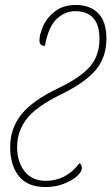

<svg xmlns="http://www.w3.org/2000/svg" viewBox="-20 -744 449 774"><path d="M21 -151Q21 -226 66 -282.5Q111 -339 216 -389Q304 -431 342.5 -475.5Q381 -520 381 -587Q381 -699 282 -699Q242 -699 208.5 -667.5Q175 -636 161 -559Q139 -559 139 -581Q139 -605 154 -639Q169 -673 202 -698.5Q235 -724 286 -724Q343 -724 376 -690.5Q409 -657 409 -588Q409 -514 367 -463Q325 -412 227 -364Q125 -314 87 -264Q49 -214 49 -151Q49 -92 79 -53.5Q109 -15 164 -15Q247 -15 300 -86Q310 -82 310 -65Q310 -52 290.5 -34Q271 -16 237 -3Q203 10 163 10Q91 10 56 -34Q21 -78 21 -151Z"/></svg>

Font: Noto Serif CondThin
Style: Italic
Weight: 250
Width: 3
Italic angle: -12°
Designer: Monotype Design Team
Foundry: Monotype Imaging Inc.
Version: Version 1.001